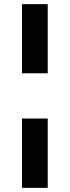

<svg xmlns="http://www.w3.org/2000/svg" viewBox="-20 -725 336 925"><path d="M86 -372V-705H210V-372ZM86 180V-154H210V180Z"/></svg>

Font: Nunito Sans 12pt ExtraLight 11pt
Style: Bold
Weight: 700
Version: Version 3.101;gftools[0.9.27]